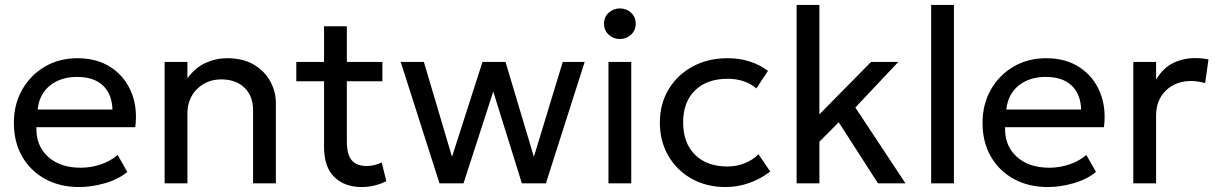

<svg xmlns="http://www.w3.org/2000/svg" viewBox="-20 -740 4915 775"><path d="M300 15Q222 15 162.5 -17.5Q103 -50 69.5 -108.2Q36 -166.5 36 -244Q36 -319 69.5 -378Q103 -437 161 -471Q219 -505 292.5 -505Q372 -505 427.8 -468.2Q483.5 -431.5 509.8 -368.5Q536 -305.5 526 -226.5H127Q124.5 -153 173.2 -108Q222 -63 306 -63Q346.5 -63 385.8 -76Q425 -89 455 -114.5L494 -46Q457.5 -16 403.8 -0.5Q350 15 300 15ZM132 -298H434Q432 -360 395.5 -394.8Q359 -429.5 291 -429.5Q225 -429.5 181.8 -394.8Q138.5 -360 132 -298Z M644.5 0V-490H736.5V-424Q768 -467 809.8 -486Q851.5 -505 896 -505Q962.5 -505 1006.2 -478.2Q1050 -451.5 1071.8 -410Q1093.5 -368.5 1093.5 -325V0H1001.5V-296.5Q1001.5 -352 967 -385.8Q932.5 -419.5 873 -419.5Q815 -419.5 775.8 -381Q736.5 -342.5 736.5 -281V0Z M1440 15Q1371.5 15 1329.8 -25Q1288 -65 1288 -148.5V-412H1176V-490H1288V-634H1380V-490H1523.5V-412H1380V-171.5Q1380 -115 1400.2 -92.5Q1420.5 -70 1459.5 -70Q1477 -70 1492.8 -74Q1508.5 -78 1520.5 -84.5L1539.5 -9Q1519 2 1493 8.5Q1467 15 1440 15Z M1754 0 1597.5 -490H1691L1804.5 -107L1927.5 -490H2020.5L2135 -107L2251.5 -490H2340L2183.5 0H2086.5L1971 -370.5L1851 0Z M2436 0V-490H2528V0ZM2482 -582.5Q2456 -582.5 2437 -600Q2418 -617.5 2418 -644.5Q2418 -671.5 2437 -688.8Q2456 -706 2482 -706Q2508.5 -706 2527.2 -688.8Q2546 -671.5 2546 -644.5Q2546 -617.5 2527.2 -600Q2508.5 -582.5 2482 -582.5Z M2909 15Q2831.5 15 2771.5 -18.8Q2711.5 -52.5 2677.5 -111.5Q2643.5 -170.5 2643.5 -245Q2643.5 -320.5 2678.8 -379.2Q2714 -438 2775.8 -471.5Q2837.5 -505 2916.5 -505Q3011 -505 3080 -454L3033 -383Q2987.5 -422 2917 -422Q2834 -422 2785.8 -375.5Q2737.5 -329 2737.5 -246Q2737.5 -162.5 2785.5 -115.2Q2833.5 -68 2916.5 -68Q2954.5 -68 2987.5 -81.8Q3020.5 -95.5 3041.5 -117.5L3089 -47.5Q3050.5 -18 3004.5 -1.5Q2958.5 15 2909 15Z M3195.5 0V-720H3287.5V-278.5L3496 -490H3606L3432.5 -306L3635 0H3524L3365.5 -246.5L3287.5 -168V0Z M3738.5 0V-720H3830.5V0Z M4210 15Q4132 15 4072.5 -17.5Q4013 -50 3979.5 -108.2Q3946 -166.5 3946 -244Q3946 -319 3979.5 -378Q4013 -437 4071 -471Q4129 -505 4202.5 -505Q4282 -505 4337.8 -468.2Q4393.5 -431.5 4419.8 -368.5Q4446 -305.5 4436 -226.5H4037Q4034.5 -153 4083.2 -108Q4132 -63 4216 -63Q4256.5 -63 4295.8 -76Q4335 -89 4365 -114.5L4404 -46Q4367.5 -16 4313.8 -0.5Q4260 15 4210 15ZM4042 -298H4344Q4342 -360 4305.5 -394.8Q4269 -429.5 4201 -429.5Q4135 -429.5 4091.8 -394.8Q4048.5 -360 4042 -298Z M4554.5 0V-490H4646.5V-419Q4676 -467 4716.5 -486.2Q4757 -505.5 4803.5 -505.5Q4833.5 -505.5 4858 -500L4844.5 -404.5Q4815.5 -413 4787.5 -413Q4726 -413 4686.2 -374.8Q4646.5 -336.5 4646.5 -272.5V0Z"/></svg>

Font: Geologica Light
Style: Regular
Weight: 300
Designer: Sindre Bremnes, Frode Helland
Foundry: Monokrom Skriftforlag AS
Version: Version 1.010; ttfautohint (v1.8.4.7-5d5b);gftools[0.9.28]